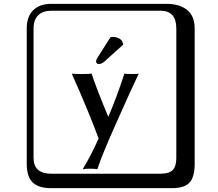

<svg xmlns="http://www.w3.org/2000/svg" viewBox="-20 -774 1140 1006"><path d="M558.1 -578.1Q562.5 -580.6 571.3 -580.6Q601.6 -580.6 618.7 -560.5L626.5 -541L527.3 -451.7Q512.7 -438.5 496.6 -438.5Q491.7 -438.5 487.5 -442.4Q483.4 -446.3 483.4 -450.7Q483.4 -461.4 490.2 -470.7ZM356 -388.2Q365.7 -386.2 409.2 -386.2Q450.2 -386.2 460 -388.2Q483.4 -315.4 547.4 -161.6Q589.4 -258.3 631.8 -388.2Q638.7 -386.2 674.8 -386.2Q699.7 -386.2 707 -388.2Q668.9 -309.1 588.4 -127.9Q507.8 53.2 490.2 112.8Q478 109.9 453.1 109.9Q424.3 109.9 413.1 112.8Q460.9 33.7 497.1 -49.8L494.1 -55.2Q443.8 -191.4 356 -388.2ZM249 -717.8Q204.1 -717.8 179.9 -693.8Q155.8 -669.9 155.8 -625V53.2Q155.8 136.2 249 136.2H820.8Q865.7 136.2 884.8 117.2Q903.8 98.1 903.8 53.2V-625Q903.8 -717.8 820.8 -717.8ZM1000 84Q1000 152.8 973.4 182.4Q946.8 211.9 880.9 211.9H249Q181.2 211.9 150.6 181.4Q120.1 150.9 120.1 84V-625Q120.1 -687 154.1 -720.5Q188 -753.9 249 -753.9H851.1Q920.9 -753.9 960.4 -721.9Q1000 -689.9 1000 -625Z"/></svg>

Font: Linux Biolinum Keyboard O
Style: Regular
Weight: 700
Designer: Philipp H. Poll
Foundry: Philipp H. Poll
Version: Version 0.6.1